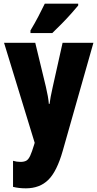

<svg xmlns="http://www.w3.org/2000/svg" viewBox="-20 -786 531 1046"><path d="M2 -553H172L230 -313Q236 -288 240.5 -262.5Q245 -237 246 -220H250Q252 -237 256 -258.5Q260 -280 267 -311L321 -553H489L322 35Q290 148 243 194Q196 240 121 240Q102 240 84.5 238Q67 236 51 232V90Q71 96 91 96Q111 96 123 89.5Q135 83 144.5 62.5Q154 42 166 2L169 -8ZM406 -756Q392 -739 368.5 -712.5Q345 -686 317.5 -658Q290 -630 265 -606H146V-620Q170 -660 189 -696.5Q208 -733 224 -766H406Z"/></svg>

Font: Noto Sans Sinhala ExtraCondensed Black
Style: Regular
Weight: 900
Width: 2
Designer: Jelle Bosma - Monotype Design Team
Foundry: Monotype Imaging Inc.
Version: Version 2.006; ttfautohint (v1.8.4.7-5d5b)